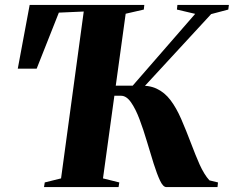

<svg xmlns="http://www.w3.org/2000/svg" viewBox="-20 -763 954 783"><path d="M159.5 0 162.5 -19 229 -35.5 321.5 -716 220 -711.5 129.5 -483H52.5L101 -743H568.5L566.5 -724L492.5 -707L400 -35.5L466.5 -19L463.5 0ZM658.5 0Q645 0 632.5 -26.8Q620 -53.5 606.5 -96.2Q593 -139 579 -186.5Q565 -234 549 -276.5Q533 -319 514.2 -345.8Q495.5 -372.5 473.5 -372.5H373L377.5 -413.5H521L776 -706.5L701.5 -724L703.5 -743H913.5L911 -724L841 -705.5L531.5 -370L539.5 -413.5Q587 -416.5 619.2 -401.2Q651.5 -386 675.2 -354.8Q699 -323.5 719 -277.5Q739 -231.5 761 -173.5Q769 -153 777.2 -132Q785.5 -111 794.2 -91.8Q803 -72.5 813 -56Q823 -39.5 834 -27.5L869 -19L867 0Z"/></svg>

Font: Merriweather 144pt ExtraBold
Style: Italic
Weight: 800
Italic angle: -7.8°
Version: Version 2.101